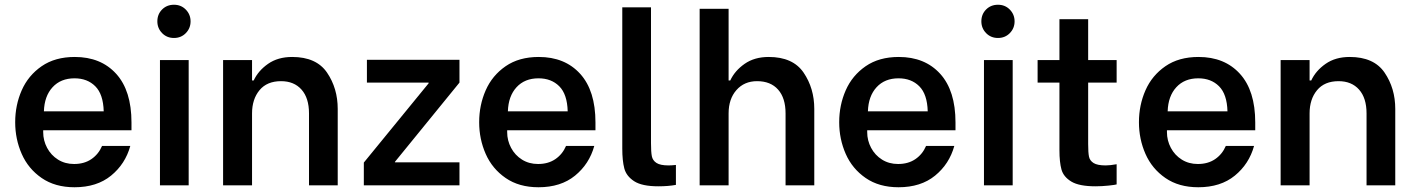

<svg xmlns="http://www.w3.org/2000/svg" viewBox="-20 -781 5958 809"><path d="M44 -266Q44 -338 71.5 -400.5Q99 -463 155.5 -502Q212 -541 295 -541Q405 -541 469.5 -470Q534 -399 534 -265V-232H162V-224Q162 -189 178.5 -158Q195 -127 224.5 -108.5Q254 -90 292 -90Q335 -90 365 -110.5Q395 -131 410 -166H529Q508 -90 448 -41Q388 8 294 8Q212 8 155.5 -31Q99 -70 71.5 -132.5Q44 -195 44 -266ZM165 -312H417Q415 -384 381.5 -417.5Q348 -451 294 -451Q236 -451 201.5 -413.5Q167 -376 165 -312Z M654 -528H775V0H654ZM663 -741Q683 -761 713 -761Q743 -761 763 -740.5Q783 -720 783 -691Q783 -662 763 -641.5Q743 -621 713 -621Q683 -621 663 -641.5Q643 -662 643 -691Q643 -721 663 -741Z M920 -528H1042V-442H1049Q1068 -483 1109.5 -512Q1151 -541 1211 -541Q1313 -541 1358 -475Q1403 -409 1403 -322V0H1282V-303Q1282 -368 1250.5 -403.5Q1219 -439 1164 -439Q1105 -439 1073.5 -401Q1042 -363 1042 -303V0H920Z M1513 0V-96L1786 -430V-433H1526V-529H1916V-433L1644 -99V-97H1916V0Z M1999 -266Q1999 -338 2026.5 -400.5Q2054 -463 2110.5 -502Q2167 -541 2250 -541Q2360 -541 2424.5 -470Q2489 -399 2489 -265V-232H2117V-224Q2117 -189 2133.5 -158Q2150 -127 2179.5 -108.5Q2209 -90 2247 -90Q2290 -90 2320 -110.5Q2350 -131 2365 -166H2484Q2463 -90 2403 -41Q2343 8 2249 8Q2167 8 2110.5 -31Q2054 -70 2026.5 -132.5Q1999 -195 1999 -266ZM2120 -312H2372Q2370 -384 2336.5 -417.5Q2303 -451 2249 -451Q2191 -451 2156.5 -413.5Q2122 -376 2120 -312Z M2602 -750H2723V-178Q2723 -141 2726.5 -123Q2730 -105 2746 -94.5Q2762 -84 2797 -84Q2810 -84 2828 -86V-2Q2796 4 2754 4Q2685 4 2652 -17.5Q2619 -39 2610.5 -71.5Q2602 -104 2602 -155Z M2928 -744H3050V-442H3057Q3076 -483 3117.5 -512Q3159 -541 3219 -541Q3321 -541 3366 -475Q3411 -409 3411 -322V0H3290V-303Q3290 -368 3258.5 -403.5Q3227 -439 3170 -439Q3116 -439 3083 -401.5Q3050 -364 3050 -303V0H2928Z M3516 -266Q3516 -338 3543.5 -400.5Q3571 -463 3627.5 -502Q3684 -541 3767 -541Q3877 -541 3941.5 -470Q4006 -399 4006 -265V-232H3634V-224Q3634 -189 3650.5 -158Q3667 -127 3696.5 -108.5Q3726 -90 3764 -90Q3807 -90 3837 -110.5Q3867 -131 3882 -166H4001Q3980 -90 3920 -41Q3860 8 3766 8Q3684 8 3627.5 -31Q3571 -70 3543.5 -132.5Q3516 -195 3516 -266ZM3637 -312H3889Q3887 -384 3853.5 -417.5Q3820 -451 3766 -451Q3708 -451 3673.5 -413.5Q3639 -376 3637 -312Z M4126 -528H4247V0H4126ZM4135 -741Q4155 -761 4185 -761Q4215 -761 4235 -740.5Q4255 -720 4255 -691Q4255 -662 4235 -641.5Q4215 -621 4185 -621Q4155 -621 4135 -641.5Q4115 -662 4115 -691Q4115 -721 4135 -741Z M4352 -528H4444V-700H4565V-528H4685V-433H4565V-174Q4565 -138 4568.5 -121Q4572 -104 4588 -94Q4604 -84 4639 -84Q4657 -84 4685 -89V-4Q4679 -2 4651 1Q4623 4 4596 4Q4527 4 4494 -16Q4461 -36 4452.5 -67Q4444 -98 4444 -148V-433H4352Z M4779 -266Q4779 -338 4806.5 -400.5Q4834 -463 4890.5 -502Q4947 -541 5030 -541Q5140 -541 5204.5 -470Q5269 -399 5269 -265V-232H4897V-224Q4897 -189 4913.5 -158Q4930 -127 4959.5 -108.5Q4989 -90 5027 -90Q5070 -90 5100 -110.5Q5130 -131 5145 -166H5264Q5243 -90 5183 -41Q5123 8 5029 8Q4947 8 4890.5 -31Q4834 -70 4806.5 -132.5Q4779 -195 4779 -266ZM4900 -312H5152Q5150 -384 5116.5 -417.5Q5083 -451 5029 -451Q4971 -451 4936.5 -413.5Q4902 -376 4900 -312Z M5376 -528H5498V-442H5505Q5524 -483 5565.5 -512Q5607 -541 5667 -541Q5769 -541 5814 -475Q5859 -409 5859 -322V0H5738V-303Q5738 -368 5706.5 -403.5Q5675 -439 5620 -439Q5561 -439 5529.5 -401Q5498 -363 5498 -303V0H5376Z"/></svg>

Font: Lopes Sans SemiBold
Style: Regular
Weight: 600
Designer: Gabriel Lam, Diego Maldonado
Foundry: TypeRant, Foresti Design
Version: Version 4.000